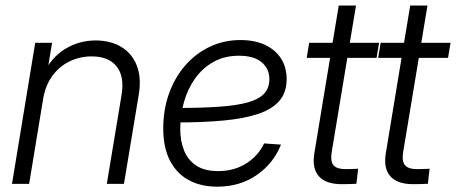

<svg xmlns="http://www.w3.org/2000/svg" viewBox="-20 -681 1688 711"><path d="M140.1 -316.9 87.9 0H24.4L110.4 -522.5H172.9L152.3 -398.9L136.2 -400.9Q169.9 -468.8 221.7 -500Q273.4 -531.2 334 -531.2Q388.7 -531.2 428.5 -507.6Q468.3 -483.9 486.3 -439Q504.4 -394 493.7 -329.6L439 0H375.5L430.2 -329.6Q441.4 -398.4 411.6 -435.3Q381.8 -472.2 319.8 -472.2Q276.9 -472.2 239 -454.3Q201.2 -436.5 175 -401.6Q148.9 -366.7 140.1 -316.9Z M784.2 10.3Q724.1 10.3 679.2 -13.9Q634.3 -38.1 609.4 -86.2Q584.5 -134.3 584.5 -205.6Q584.5 -274.9 606 -334.7Q627.4 -394.5 666 -438.7Q704.6 -482.9 756.8 -507.8Q809.1 -532.7 870.6 -532.7Q923.8 -532.7 961.9 -514.6Q1000 -496.6 1020.8 -464.1Q1041.5 -431.6 1041.5 -387.7Q1041.5 -338.9 1014.6 -307.6Q987.8 -276.4 935.5 -259Q883.3 -241.7 806.9 -234.6Q730.5 -227.5 630.9 -227.5L638.7 -281.2Q728.5 -281.2 793 -285.9Q857.4 -290.5 898.2 -302Q939 -313.5 958.3 -334.5Q977.5 -355.5 977.5 -387.7Q977.5 -426.3 949 -450.4Q920.4 -474.6 865.2 -474.6Q811 -474.6 770.3 -451.7Q729.5 -428.7 702.1 -389.9Q674.8 -351.1 661.1 -302.5Q647.5 -253.9 647.5 -203.1Q647.5 -159.7 661.4 -124.3Q675.3 -88.9 706.3 -68.1Q737.3 -47.4 787.6 -47.4Q847.2 -47.4 891.8 -75.7Q936.5 -104 958 -149.9L1020.5 -145.5Q993.2 -76.2 930.9 -33Q868.7 10.3 784.2 10.3Z M1383.8 -522.5 1374.5 -466.8H1115.7L1125 -522.5ZM1234.4 -660.6H1298.3L1208.5 -118.7Q1202.6 -83.5 1215.3 -68.8Q1228 -54.2 1263.2 -54.7Q1272.9 -54.7 1284.4 -55.2Q1295.9 -55.7 1306.2 -56.2L1299.8 -0.5Q1288.6 0 1275.4 0.5Q1262.2 1 1250 1Q1188.5 2 1161.6 -27.3Q1134.8 -56.6 1144 -113.3Z M1648.4 -522.5 1639.2 -466.8H1380.4L1389.6 -522.5ZM1499 -660.6H1563L1473.1 -118.7Q1467.3 -83.5 1480 -68.8Q1492.7 -54.2 1527.8 -54.7Q1537.6 -54.7 1549.1 -55.2Q1560.5 -55.7 1570.8 -56.2L1564.5 -0.5Q1553.2 0 1540 0.5Q1526.9 1 1514.6 1Q1453.1 2 1426.3 -27.3Q1399.4 -56.6 1408.7 -113.3Z"/></svg>

Font: Inter 28pt Light
Style: Italic
Weight: 300
Italic angle: -9.3988°
Designer: Rasmus Andersson
Foundry: rsms
Version: Version 4.001;git-66647c0bb